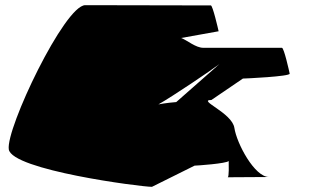

<svg xmlns="http://www.w3.org/2000/svg" viewBox="-20 -723 1302 743"><path d="M14 -145C26 -65 524 0 568 0L733 -82C741 -82 857 -90 865 -100C865 -88 867 -37 861 -37L1021 -38C965 -38 896 -168 887 -228C878 -287 742 -336 798 -336L920 -419C928 -419 1103 -427 1101 -438C1099 -448 1079 -538 1071 -538H767C737 -538 705 -567 681 -576L826 -602C824 -612 803 -702 796 -702C796 -702 392 -703 310 -703C230 -703 2 -225 14 -145ZM593 -319C648 -350 796 -450 829 -475L662 -328C657 -328 618 -324 593 -319Z"/></svg>

Font: Ampere
Style: RevIta
Weight: 400
Version: Version 1